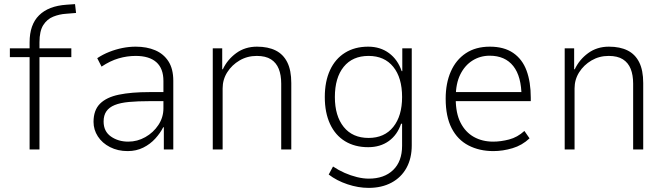

<svg xmlns="http://www.w3.org/2000/svg" viewBox="-20 -727 3244 934"><path d="M124 0V-449H28V-492H135L124 -482V-521Q124 -607 170 -652.5Q216 -698 303 -704L345 -707L350 -664L301 -660Q269 -658 239 -646Q209 -634 190.5 -605Q172 -576 172 -521V-484L161 -492H327V-449H172V0Z M601 8Q553 8 515 -11.5Q477 -31 456 -63.5Q435 -96 435 -134Q435 -191 466.5 -222.5Q498 -254 558.5 -266.5Q619 -279 707 -279H786V-235H709Q650 -235 607.5 -231Q565 -227 538 -216Q511 -205 497.5 -185.5Q484 -166 484 -136Q484 -88 519.5 -63Q555 -38 604 -38Q648 -38 687 -60Q726 -82 750.5 -119Q775 -156 775 -200V-333Q775 -394 740.5 -424.5Q706 -455 640 -455Q598 -455 557 -443Q516 -431 474 -403L453 -444Q480 -462 511.5 -474.5Q543 -487 575.5 -493.5Q608 -500 640 -500Q694 -500 735 -482.5Q776 -465 799.5 -428.5Q823 -392 823 -334V0H777V-108H774Q760 -80 735.5 -53Q711 -26 677 -9Q643 8 601 8Z M1015 0V-492H1061V-390H1064Q1086 -437 1129 -468.5Q1172 -500 1230 -500Q1284 -500 1321 -481.5Q1358 -463 1377.5 -424Q1397 -385 1397 -323V0H1348V-320Q1348 -362 1336 -392Q1324 -422 1298 -438.5Q1272 -455 1229 -455Q1183 -455 1145.5 -433Q1108 -411 1085.5 -375.5Q1063 -340 1063 -297V0Z M1773 187Q1723 187 1670.5 169.5Q1618 152 1579 122L1600 83Q1627 101 1656.5 114Q1686 127 1716.5 134.5Q1747 142 1774 142Q1849 142 1892.5 100Q1936 58 1936 -18V-125H1931Q1913 -71 1871.5 -41Q1830 -11 1771 -11Q1706 -11 1658.5 -40Q1611 -69 1585.5 -124Q1560 -179 1560 -255Q1560 -331 1585.5 -386Q1611 -441 1658.5 -470.5Q1706 -500 1771 -500Q1830 -500 1872.5 -468.5Q1915 -437 1934 -381H1937V-492H1983V-20Q1983 43 1957.5 89.5Q1932 136 1884.5 161.5Q1837 187 1773 187ZM1773 -56Q1850 -56 1893 -109.5Q1936 -163 1936 -255Q1936 -349 1893 -402Q1850 -455 1773 -455Q1695 -455 1652 -402Q1609 -349 1609 -255Q1609 -163 1652 -109.5Q1695 -56 1773 -56Z M2380 8Q2312 8 2259 -19.5Q2206 -47 2177 -103.5Q2148 -160 2148 -247Q2148 -322 2173 -379Q2198 -436 2246 -468Q2294 -500 2363 -500Q2432 -500 2476.5 -469.5Q2521 -439 2541.5 -383.5Q2562 -328 2562 -252V-235H2180V-279H2539L2517 -256Q2517 -355 2477 -405.5Q2437 -456 2362 -456Q2316 -456 2278.5 -432.5Q2241 -409 2219 -364.5Q2197 -320 2197 -254V-246Q2197 -176 2220.5 -130Q2244 -84 2285 -61Q2326 -38 2379 -38Q2416 -38 2456.5 -48.5Q2497 -59 2531 -90L2556 -54Q2520 -20 2473 -6Q2426 8 2380 8Z M2727 0V-492H2773V-390H2776Q2798 -437 2841 -468.5Q2884 -500 2942 -500Q2996 -500 3033 -481.5Q3070 -463 3089.5 -424Q3109 -385 3109 -323V0H3060V-320Q3060 -362 3048 -392Q3036 -422 3010 -438.5Q2984 -455 2941 -455Q2895 -455 2857.5 -433Q2820 -411 2797.5 -375.5Q2775 -340 2775 -297V0Z"/></svg>

Font: Nunito Sans 7pt SemiCondensed ExtraLight
Style: Regular
Weight: 250
Width: 4
Designer: Vernon Adams
Foundry: Vernon Adams
Version: Version 3.101;gftools[0.9.27]